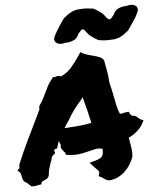

<svg xmlns="http://www.w3.org/2000/svg" viewBox="-88 -1020 881 1081"><g transform="rotate(-5 352.5 -479.0)"><path d="M-25.4 -92.8 -12.7 -102.5 -11.7 -123Q12.7 -182.6 38.6 -237.3Q64.5 -292 92.8 -349.6Q101.6 -368.2 110.8 -386.7Q120.1 -405.3 128.9 -424.8Q127.9 -428.7 127.9 -433.1Q127.9 -437.5 129.9 -443.4Q143.6 -462.9 151.9 -478.5Q160.2 -494.1 168 -510.7Q176.8 -530.3 187 -549.8Q197.3 -569.3 212.9 -587.9L219.7 -597.7L230.5 -596.7Q234.4 -598.6 238.8 -600.1Q243.2 -601.6 250 -601.6L267.6 -598.6Q299.8 -613.3 324.7 -641.1Q349.6 -668.9 375 -708L386.7 -724.6L402.3 -714.8Q407.2 -711.9 418 -709Q428.7 -706.1 440.4 -702.1Q460.9 -697.3 480.5 -690.9Q500 -684.6 510.7 -673.8L515.6 -665Q517.6 -654.3 519 -645.5Q520.5 -636.7 522.5 -627.9Q526.4 -607.4 529.3 -587.4Q532.2 -567.4 533.2 -543Q538.1 -523.4 542.5 -503.4Q546.9 -483.4 550.8 -463.9Q555.7 -435.5 561.5 -409.7Q567.4 -383.8 577.1 -360.4Q586.9 -360.4 588.9 -359.4Q600.6 -364.3 616.2 -365.2L628.9 -366.2L632.8 -354.5Q634.8 -351.6 637.7 -348.6Q640.6 -345.7 644.5 -342.8Q660.2 -341.8 667.5 -336.4Q674.8 -331.1 679.7 -326.2Q681.6 -324.2 684.6 -321.8Q687.5 -319.3 689.5 -318.4L707 -311.5L697.3 -293Q686.5 -272.5 664.6 -252.9Q642.6 -233.4 615.2 -220.7Q617.2 -213.9 617.7 -208Q618.2 -202.1 620.1 -194.3Q624 -174.8 626.5 -153.8Q628.9 -132.8 626 -110.4Q616.2 -85 603 -64.9Q589.8 -44.9 571.8 -28.8Q553.7 -12.7 531.2 -2.4Q508.8 7.8 484.4 8.8Q470.7 5.9 464.4 2Q458 -2 453.1 -5.9Q445.3 -11.7 440.4 -13.7L427.7 -19.5L431.6 -34.2Q434.6 -42 431.2 -47.9Q427.7 -53.7 417 -63.5Q413.1 -66.4 410.2 -69.8Q407.2 -73.2 403.3 -77.1L383.8 -99.6L416 -108.4Q445.3 -116.2 455.1 -128.4Q464.8 -140.6 462.9 -171.9Q438.5 -176.8 422.9 -173.3Q407.2 -169.9 391.6 -166Q369.1 -160.2 347.7 -155.8Q326.2 -151.4 300.8 -151.4Q284.2 -151.4 265.6 -154.3L254.9 -155.3L252 -166Q252 -168 249.5 -170.4Q247.1 -172.9 245.1 -174.8Q240.2 -180.7 233.4 -190.4Q226.6 -200.2 230.5 -214.8Q223.6 -225.6 222.7 -237.3Q218.8 -229.5 216.3 -222.2Q213.9 -214.8 211.9 -208L208 -195.3L195.3 -193.4Q193.4 -191.4 191.9 -187.5Q190.4 -183.6 191.4 -181.6L195.3 -170.9L185.5 -162.1Q183.6 -159.2 180.7 -157.2Q177.7 -155.3 175.8 -153.3Q173.8 -142.6 170.4 -132.8Q167 -123 163.1 -113.3Q158.2 -97.7 153.8 -83Q149.4 -68.4 149.4 -53.7L145.5 -41Q140.6 -33.2 133.3 -29.3Q126 -25.4 119.1 -22.5Q109.4 -18.6 105.5 -14.6L102.5 -2L87.9 0Q75.2 2.9 69.8 3.9Q64.5 4.9 57.6 4.9L44.9 3.9Q33.2 -7.8 25.9 -14.2Q18.6 -20.5 8.8 -25.4L2.9 -33.2Q-1 -41 -2 -47.4Q-2.9 -53.7 -4.9 -60.5Q-6.8 -73.2 -10.7 -78.1ZM286.1 -346.7Q272.5 -327.1 259.8 -305.7Q266.6 -306.6 272.9 -306.6Q279.3 -306.6 286.1 -307.6Q320.3 -309.6 349.6 -312.5Q378.9 -315.4 413.1 -322.3Q405.3 -358.4 396 -396Q386.7 -433.6 376 -471.7L371.1 -461.9Q346.7 -435.5 324.2 -405.3Q301.8 -375 287.1 -347.7ZM694.3 -964.8Q710.9 -963.9 720.2 -956.1Q729.5 -948.2 729.5 -934.6Q727.5 -922.9 722.7 -915Q715.8 -899.4 710.4 -891.1Q705.1 -882.8 699.2 -874Q690.4 -860.4 682.1 -847.7Q673.8 -835 663.1 -821.3Q656.2 -815.4 652.3 -813.5Q643.6 -805.7 633.8 -799.3Q624 -793 613.3 -788.1Q595.7 -781.2 580.6 -779.8Q565.4 -778.3 547.9 -778.3H534.2Q523.4 -779.3 512.2 -780.3Q501 -781.2 493.2 -783.2Q478.5 -791 470.2 -796.9Q461.9 -802.7 454.1 -808.6Q445.3 -814.5 439.5 -821.3Q433.6 -828.1 428.7 -835Q424.8 -840.8 419.4 -846.2Q414.1 -851.6 409.2 -851.6Q404.3 -850.6 399.9 -845.7Q395.5 -840.8 390.6 -835.9Q388.7 -834 386.7 -831.5Q384.8 -829.1 382.8 -827.1Q377 -808.6 359.4 -796.9Q350.6 -792 345.7 -791Q340.8 -790 336.9 -788.1L327.1 -786.1L317.4 -784.2L307.6 -785.2Q293 -780.3 283.2 -780.3Q263.7 -781.2 254.4 -789.6Q245.1 -797.9 245.1 -810.5Q247.1 -822.3 252 -830.1Q259.8 -845.7 265.1 -854.5Q270.5 -863.3 276.4 -872.1Q284.2 -884.8 292.5 -897.5Q300.8 -910.2 311.5 -923.8Q318.4 -929.7 322.3 -931.6Q331.1 -939.5 340.8 -945.8Q350.6 -952.1 361.3 -957Q378.9 -963.9 394 -965.3Q409.2 -966.8 426.8 -966.8H440.4Q462.9 -964.8 481.4 -961.9Q496.1 -954.1 504.4 -948.2Q512.7 -942.4 520.5 -936.5Q529.3 -930.7 535.2 -923.8Q541 -917 545.9 -910.2Q557.6 -893.6 566.4 -894.5Q571.3 -894.5 575.2 -898.9Q579.1 -903.3 584 -909.2Q585.9 -912.1 591.8 -918Q597.7 -936.5 615.2 -948.2Q628.9 -955.1 637.7 -957L647.5 -959L657.2 -960.9H667Q678.7 -964.8 691.4 -964.8Z"/></g></svg>

Font: Permanent Marker
Style: Regular
Weight: 400
Designer: Font Diner, Inc
Foundry: Font Diner, Inc
Version: Version 1.001